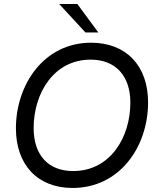

<svg xmlns="http://www.w3.org/2000/svg" viewBox="-20 -921 788 953"><path d="M340 12C574 12 715 -192 715 -413C715 -594 607 -709 432 -709C198 -709 59 -501 59 -284C59 -104 166 12 340 12ZM147 -285C147 -457 246 -625 430 -625C554 -625 627 -544 627 -412C627 -237 526 -72 343 -72C219 -72 147 -152 147 -285ZM274 -901 404 -760H468L364 -901Z"/></svg>

Font: HK Grotesk
Style: Italic
Weight: 400
Italic angle: -16°
Designer: Alfredo Marco Pradil
Foundry: Hanken Design Co.
Version: Version 3.001;FEAKit 1.0